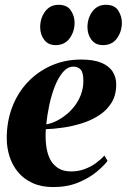

<svg xmlns="http://www.w3.org/2000/svg" viewBox="-20 -766 526 798"><path d="M427 -97.5Q412.5 -77.5 381.5 -51.8Q350.5 -26 305 -7.2Q259.5 11.5 201 11.5Q151.5 11.5 114.8 -5.5Q78 -22.5 54.5 -51.2Q31 -80 19.5 -116.2Q8 -152.5 8 -191.5Q8 -261.5 30.8 -321Q53.5 -380.5 95.5 -424.8Q137.5 -469 194 -493.8Q250.5 -518.5 317 -518.5Q369.5 -518.5 401.5 -505Q433.5 -491.5 448.2 -468.2Q463 -445 463 -415Q463 -371 443.8 -339.5Q424.5 -308 392.2 -287Q360 -266 321.2 -253.8Q282.5 -241.5 243 -235.8Q203.5 -230 170.5 -229Q168 -194 171.8 -162.2Q175.5 -130.5 187.2 -106.2Q199 -82 220.8 -67.8Q242.5 -53.5 275.5 -53.5Q305.5 -53.5 331.2 -63Q357 -72.5 377.8 -87.5Q398.5 -102.5 414 -119.5ZM285 -489Q261 -489 241.8 -466.5Q222.5 -444 208.2 -408Q194 -372 185 -330Q176 -288 172.5 -249Q192.5 -252.5 214 -263Q235.5 -273.5 255.5 -289.8Q275.5 -306 291.5 -327.2Q307.5 -348.5 317 -374.5Q326.5 -400.5 326.5 -430.5Q326.5 -464.5 315.2 -476.8Q304 -489 285 -489ZM211 -578.5Q180 -578.5 163.5 -600.8Q147 -623 147 -653Q147 -690.5 167.5 -718.2Q188 -746 223.5 -746Q259 -746 274.5 -722.5Q290 -699 290 -671.5Q290 -635 269.5 -606.8Q249 -578.5 211 -578.5ZM408 -578.5Q376.5 -578.5 360 -600.8Q343.5 -623 343.5 -653Q343.5 -690.5 364 -718.2Q384.5 -746 420 -746Q456 -746 471.2 -722.5Q486.5 -699 486.5 -671.5Q486.5 -635 466.2 -606.8Q446 -578.5 408 -578.5Z"/></svg>

Font: Merriweather 144pt ExtraBold
Style: Italic
Weight: 800
Italic angle: -7.8°
Version: Version 2.101